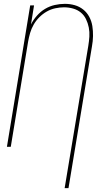

<svg xmlns="http://www.w3.org/2000/svg" viewBox="-20 -763 540 998"><path d="M316 215 439 -525Q443 -549 444.5 -573Q446 -597 441.5 -620Q437 -643 427 -663.5Q417 -684 400 -698Q383 -712 360 -718.5Q337 -725 313 -725Q291 -725 267.5 -720Q244 -715 223 -703Q202 -691 184.5 -673.5Q167 -656 155 -635Q143 -614 136.5 -591.5Q130 -569 126 -546L36 0H16L137 -735H157L141 -636Q153 -660 172 -681.5Q191 -703 214.5 -717Q238 -731 264.5 -737Q291 -743 317 -743Q344 -743 368.5 -736Q393 -729 412.5 -713.5Q432 -698 444 -675.5Q456 -653 460 -627.5Q464 -602 463.5 -575.5Q463 -549 458 -522L336 215Z"/></svg>

Font: Iosevka Term Curly Th Obl
Style: Regular
Weight: 100
Italic angle: -9°
Designer: Belleve Invis
Foundry: Belleve Invis
Version: Version 32.3.0